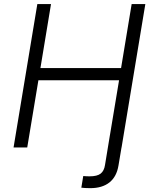

<svg xmlns="http://www.w3.org/2000/svg" viewBox="-20 -748 776 974"><path d="M392.6 204.1 402.3 145Q410.6 146 419.7 146.2Q428.7 146.5 434.6 146.5Q473.1 146.5 490.7 132.6Q508.3 118.7 512.7 88.9L537.6 -62.5H606.9L581.1 91.3Q571.8 148.4 535.2 177.5Q498.5 206.5 438 206.5Q424.8 206.5 412.6 205.8Q400.4 205.1 392.6 204.1ZM48.8 0 169.4 -727.5H238.8L185.1 -402.8H594.2L647.9 -727.5H717.3L596.7 0H527.3L584 -340.8H174.8L118.2 0Z"/></svg>

Font: Inter 16pt Light
Style: Italic
Weight: 300
Italic angle: -9.3988°
Version: Version 4.001;git-66647c0bb